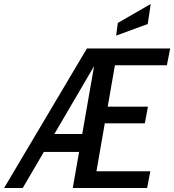

<svg xmlns="http://www.w3.org/2000/svg" viewBox="-72 -943 873 963"><path d="M-51.5 0 364 -700H781.5L765 -615.5H462L511.5 -656.5L404.5 -42.5L370.5 -84H682L666 0H293L407.5 -654.5L422 -649L42 0ZM112 -181 171 -271H351.5L333.5 -181ZM417.5 -324.5 433.5 -408H670L654.5 -324.5ZM510.5 -764.5 519 -828 684 -923 669 -822.5Z"/></svg>

Font: Cabin
Style: Italic
Weight: 400
Width: 4
Italic angle: -10°
Designer: Pablo Impallari
Foundry: Pablo Impallari. http://www.impallari.com Igino Marini. http://www.ikern.com
Version: Version 3.001